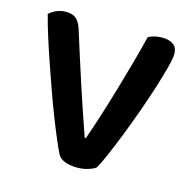

<svg xmlns="http://www.w3.org/2000/svg" viewBox="-94 -704 797 805"><g transform="rotate(15 304.5 -301.5)"><path d="M309 8Q278 8 255 -1Q232 -10 224 -27Q212 -51 195.5 -90Q179 -129 160.5 -176.5Q142 -224 123 -277.5Q104 -331 85.5 -384.5Q67 -438 51 -488.5Q35 -539 24 -582Q34 -593 53.5 -602Q73 -611 96 -611Q124 -611 139.5 -598.5Q155 -586 165 -556Q200 -444 234.5 -338Q269 -232 308 -121H313Q331 -172 349.5 -230Q368 -288 386 -349.5Q404 -411 421.5 -473.5Q439 -536 454 -597Q480 -611 515 -611Q543 -611 561.5 -598.5Q580 -586 580 -557Q580 -539 569 -497Q558 -455 541 -401.5Q524 -348 502.5 -288Q481 -228 459.5 -173.5Q438 -119 419.5 -76.5Q401 -34 389 -14Q379 -6 357 1Q335 8 309 8Z"/></g></svg>

Font: Baloo 2 Latin SemiBold
Style: Regular
Weight: 400
Designer: Sarang Kulkarni and Ek Type
Foundry: Ek Type
Version: Version 1.001